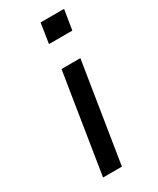

<svg xmlns="http://www.w3.org/2000/svg" viewBox="-184 -763 673 820"><g transform="rotate(-30 153.0 -353.5)"><path d="M153 -609 168 -707H284L268 -609ZM68 0 146 -490H239L161 0Z"/></g></svg>

Font: Nunito Sans 10pt Expanded
Style: Italic
Weight: 400
Width: 7
Italic angle: -9°
Designer: Vernon Adams
Foundry: Vernon Adams
Version: Version 3.101;gftools[0.9.27]